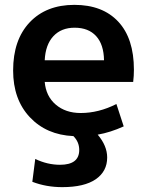

<svg xmlns="http://www.w3.org/2000/svg" viewBox="-20 -550 630 790"><path d="M421 98Q421 155 374 187.5Q327 220 236 220Q170 220 113 198L125 104Q175 128 227 128Q306 128 306 67Q306 34 282 10Q171 5 102.5 -68Q34 -141 34 -260Q34 -386 102 -458Q170 -530 286 -530Q402 -530 466.5 -461Q531 -392 531 -263Q531 -238 528 -213H164Q169 -154 209.5 -119.5Q250 -85 312 -85Q386 -85 459 -122L489 -30Q434 -5 382 4Q421 50 421 98ZM164 -302H408Q407 -367 375.5 -401.5Q344 -436 287 -436Q232 -436 199.5 -401Q167 -366 164 -302Z"/></svg>

Font: Mplus 1p Bold
Style: Bold
Weight: 700
Version: Version 1.061